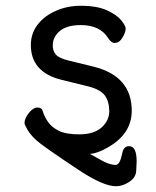

<svg xmlns="http://www.w3.org/2000/svg" viewBox="-20 -512 540 666"><path d="M382 134Q338 134 252 77Q127 -6 106 -25.5Q85 -45 75 -62.5Q65 -80 65 -85Q65 -101 80 -120Q95 -139 110 -139Q125 -139 128 -127Q134 -107 147 -88.5Q160 -70 184.5 -58Q209 -46 255 -46Q306 -46 332.5 -70Q359 -94 359 -126Q359 -160 343.5 -181Q328 -202 283.5 -213Q239 -224 194 -235Q87 -261 87 -356Q87 -396 110.5 -426.5Q134 -457 174 -474.5Q214 -492 260 -492Q317 -492 351.5 -476Q386 -460 401 -441Q416 -422 416 -413Q416 -406 412 -395.5Q408 -385 399.5 -374Q391 -363 377 -363Q366 -363 355 -380Q327 -425 260 -425Q212 -425 187.5 -404.5Q163 -384 163 -354Q163 -335 174 -322.5Q185 -310 218 -302L304 -281Q437 -248 437 -128Q437 -46 351 1Q318 20 292 22L328 42Q359 60 381 60Q396 60 404 20Q408 -5 428 -5Q454 -5 454 48Q454 55 452.5 80.5Q451 106 425 121Q404 134 382 134Z"/></svg>

Font: LXGW WenKai Mono TC
Style: Bold
Weight: 700
Designer: LXGW / Fontworks Inc.
Foundry: LXGW / Fontworks Inc.
Version: Version 1.330